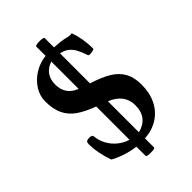

<svg xmlns="http://www.w3.org/2000/svg" viewBox="-239 -812 980 980"><g transform="rotate(-45 251.0 -322.0)"><path d="M213.9 73.2V6.8Q139.2 -2.9 77.1 -37.1Q50.8 -110.8 50.8 -174.8Q50.8 -178.2 51.8 -183.1Q52.7 -189.9 58.8 -192.9Q64.9 -195.8 77.1 -195.8Q86.4 -195.8 91.6 -193.1Q96.7 -190.4 97.2 -186Q100.1 -152.3 116 -123Q131.8 -93.8 157.5 -73Q183.1 -52.2 213.9 -43V-283.2Q154.8 -305.2 119.1 -330.3Q83.5 -355.5 65.7 -392.8Q47.9 -430.2 47.9 -485.8Q47.9 -524.9 69.8 -560.3Q91.8 -595.7 129.6 -619.6Q167.5 -643.6 213.9 -648.9V-715.8Q213.9 -723.6 244.6 -723.6Q274.9 -723.6 274.9 -715.8V-648.9Q321.3 -646.5 344.7 -641.1Q347.7 -640.6 359.1 -637.7Q370.6 -634.8 378.4 -634.8Q383.8 -634.8 390.1 -636.2Q412.1 -572.8 412.1 -503.9Q412.1 -498 391.6 -495.1Q383.8 -494.1 381.3 -494.1Q370.6 -494.1 369.1 -499Q358.4 -531.7 346.9 -552.7Q335.4 -573.7 318.4 -587.2Q301.3 -600.6 274.9 -606V-389.2Q339.4 -369.1 378.9 -345Q418.5 -320.8 437.7 -285.6Q457 -250.5 457 -199.2Q457 -139.6 435.1 -94.5Q413.1 -49.3 371.8 -22.7Q330.6 3.9 274.9 7.8V73.2Q274.9 80.6 244.6 80.6Q229.5 80.6 221.7 78.6Q213.9 76.7 213.9 73.2ZM213.9 -607.9Q145 -584 145 -509.8Q145 -437.5 213.9 -410.2ZM274.9 -36.1Q359.9 -57.6 359.9 -147Q359.9 -225.6 274.9 -259.8Z"/></g></svg>

Font: JuniusX
Style: Bold
Weight: 700
Designer: Peter S. Baker
Foundry: Briery Creek Software
Version: Version 1.004